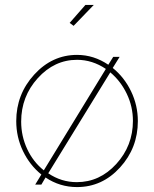

<svg xmlns="http://www.w3.org/2000/svg" viewBox="-20 -750 626 780"><path d="M361 -730 279 -645 263 -657 327 -730ZM148 0H123L148 -41Q101 -79 73.5 -136Q46 -193 46 -258Q46 -367 119 -447Q192 -527 293 -527Q361 -527 420 -487L440 -519H466L438 -474Q485 -436 512.5 -379Q540 -322 540 -258Q540 -149 467.5 -69.5Q395 10 293 10Q223 10 165 -29ZM66 -256Q66 -197 90.5 -144.5Q115 -92 158 -58L410 -470Q355 -507 293 -507Q201 -507 133.5 -432.5Q66 -358 66 -256ZM292 -10Q385 -10 452.5 -84Q520 -158 520 -259Q520 -317 495 -369Q470 -421 428 -456L176 -46Q229 -10 292 -10Z"/></svg>

Font: Raleway
Style: Thin
Weight: 100
Designer: Matt McInerney, Pablo Impallari, Rodrigo Fuenzalida
Foundry: Matt McInerney, Pablo Impallari, Rodrigo Fuenzalida
Version: Version 3.000